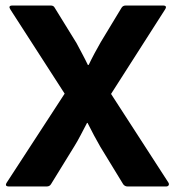

<svg xmlns="http://www.w3.org/2000/svg" viewBox="-20 -675 634 695"><path d="M13 0Q-5 0 5 -15L214 -336L18 -640Q8 -655 25 -655H164Q174 -655 178 -647L257 -519Q267 -500 278 -479.5Q289 -459 298 -440H301Q310 -459 322.5 -482.5Q335 -506 345 -523L420 -647Q425 -655 435 -655H570Q587 -655 577 -640L382 -335L589 -15Q593 -9 590.5 -4.5Q588 0 581 0H442Q432 0 426 -8L343 -144Q333 -161 320.5 -184.5Q308 -208 297 -230H295Q284 -209 272 -186Q260 -163 250 -147L165 -9Q160 0 149 0Z"/></svg>

Font: Sofia Sans ExtraBold
Style: Regular
Weight: 800
Designer: Botio Nikoltchev, Ani Petrova
Foundry: lettersoup
Version: Version 4.101; ttfautohint (v1.8.4.7-5d5b)